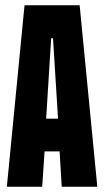

<svg xmlns="http://www.w3.org/2000/svg" viewBox="-20 -708 395 728"><path d="M6 0 73 -688H282L349 0H214L206 -134H149L140 0ZM155 -258H200L181 -563H174Z"/></svg>

Font: Saira Ultra Condensed Black
Style: Regular
Weight: 900
Width: 1
Designer: Hector Gatti with collaboration of the Omnibus-Type team
Foundry: Omnibus-Type
Version: Version 1.001; ttfautohint (v1.8)